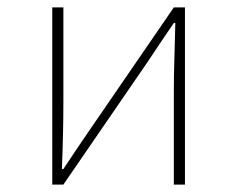

<svg xmlns="http://www.w3.org/2000/svg" viewBox="-20 -498 640 518"><path d="M121 0V-478H151V-224Q151 -184 150 -137Q149 -90 147 -42H151Q166 -65 186 -94.5Q206 -124 221 -146L449 -478H479V0H449V-254Q449 -294 450.5 -341Q452 -388 453 -436H449Q434 -414 414 -384.5Q394 -355 379 -332L151 0Z"/></svg>

Font: Source Code Pro ExtraLight
Style: Regular
Weight: 200
Monospace: yes
Designer: Paul D. Hunt, Teo Tuominen
Foundry: Adobe
Version: Version 1.026;hotconv 1.1.0;makeotfexe 2.6.0